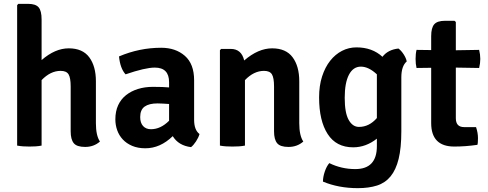

<svg xmlns="http://www.w3.org/2000/svg" viewBox="-20 -756 2534 997"><path d="M478 -334V-116Q478 -52 499 -21Q467 7 422 7Q379 7 363 -12.5Q347 -32 347 -74V-307Q347 -352 336 -370Q325 -388 295 -388Q242 -388 196 -340V0Q181 3 165.5 4Q150 5 133 5Q117 5 101 4Q85 3 69 0V-729L75 -736H126Q165 -736 180.5 -718Q196 -700 196 -655V-444Q266 -505 337 -505Q409 -505 443.5 -458.5Q478 -412 478 -334Z M1016 -60Q1011 -42 998 -22Q985 -2 972 8Q907 0 877 -49Q812 14 735 14Q696 14 666.5 1.5Q637 -11 617.5 -32Q598 -53 588.5 -80Q579 -107 579 -136Q579 -178 593.5 -209.5Q608 -241 634.5 -262Q661 -283 696.5 -294Q732 -305 774 -305Q828 -305 858 -302V-329Q858 -405 784 -405Q734 -405 632 -370Q604 -401 598 -463Q704 -508 817 -508Q892 -508 940 -466Q988 -424 988 -339V-134Q988 -81 1016 -60ZM764 -85Q814 -85 858 -129V-216Q842 -217 827 -218Q812 -219 798 -219Q754 -219 731 -202.5Q708 -186 708 -148Q708 -118 723 -101.5Q738 -85 764 -85Z M1534 -334V-116Q1534 -52 1555 -21Q1523 7 1478 7Q1435 7 1419 -12.5Q1403 -32 1403 -74V-307Q1403 -352 1392 -370Q1381 -388 1351 -388Q1298 -388 1252 -340V0Q1237 3 1220.5 4Q1204 5 1187 5Q1170 5 1153.5 4Q1137 3 1122 0V-495L1128 -502H1178Q1234 -502 1248 -442Q1321 -505 1393 -505Q1465 -505 1499.5 -458.5Q1534 -412 1534 -334Z M1966 -461Q1994 -498 2049 -504Q2063 -494 2076 -474Q2089 -454 2092 -437Q2064 -413 2064 -354V-75Q2064 12 2050 69Q2036 126 2008 160Q1980 194 1937.5 207.5Q1895 221 1838 221Q1738 221 1657 187Q1657 163 1666.5 135Q1676 107 1690 91Q1753 122 1825 122Q1937 122 1937 3V-36Q1880 9 1814 9Q1726 9 1681.5 -60Q1637 -129 1637 -250Q1637 -311 1652.5 -359Q1668 -407 1694.5 -440.5Q1721 -474 1756 -492Q1791 -510 1831 -510Q1913 -510 1966 -461ZM1937 -143V-370Q1894 -410 1854 -410Q1814 -410 1792 -368Q1770 -326 1770 -248Q1770 -170 1790.5 -133.5Q1811 -97 1844 -97Q1897 -97 1937 -143Z M2468 -497Q2474 -473 2474 -450Q2474 -427 2468 -403L2347 -405V-142Q2347 -96 2390 -96H2452Q2462 -66 2462 -39Q2462 -12 2459 -4Q2398 5 2339 5Q2219 5 2219 -117V-404L2143 -403Q2138 -423 2138 -450Q2138 -477 2143 -497L2219 -496V-568Q2219 -612 2235 -630Q2251 -648 2290 -648H2340L2347 -642V-495Z"/></svg>

Font: Signika
Style: Semibold
Weight: 600
Designer: Anna Giedrys
Foundry: Anna Giedrys
Version: Version 1.001